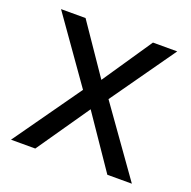

<svg xmlns="http://www.w3.org/2000/svg" viewBox="-101 -636 732 736"><g transform="rotate(20 264.5 -268.0)"><path d="M212 -274 18 0H117L265 -214L411 0H511L316 -274L501 -536H402L265 -334L127 -536H27Z"/></g></svg>

Font: Noto Sans Arabic UI
Style: Regular
Weight: 400
Designer: Monotype Design Team, Nadine Chahine and Nizar Qandah
Foundry: Monotype Imaging Inc.
Version: Version 2.010